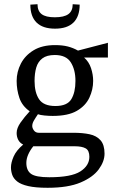

<svg xmlns="http://www.w3.org/2000/svg" viewBox="-20 -714 550 911"><path d="M206 177Q149 177 114 169Q79 161 61.5 147Q44 133 38 115.5Q32 98 32 80Q32 58 44.5 29Q57 0 90 -28Q74 -36 66.5 -50.5Q59 -65 59 -83Q59 -106 77.5 -132.5Q96 -159 121 -186Q85 -211 72 -249.5Q59 -288 59 -330Q59 -373 79 -412Q99 -451 139.5 -475.5Q180 -500 241 -500Q276 -500 301.5 -493.5Q327 -487 350 -474L492 -511V-441H379Q402 -421 412 -390.5Q422 -360 422 -330Q422 -289 404 -250.5Q386 -212 344.5 -188Q303 -164 230 -164Q211 -164 191 -166Q171 -168 160 -172Q147 -153 140 -140.5Q133 -128 133 -116Q133 -106 141 -95Q149 -84 164 -84H329Q372 -84 405 -77Q438 -70 457 -48.5Q476 -27 476 15Q476 52 448.5 89.5Q421 127 362 152Q303 177 206 177ZM214 127Q318 127 361 99.5Q404 72 404 30Q404 0 386.5 -10Q369 -20 334 -20H138Q122 0 113.5 20Q105 40 105 59Q105 95 127.5 111Q150 127 214 127ZM243 -211Q299 -211 318.5 -243.5Q338 -276 338 -330Q338 -383 316 -418Q294 -453 240 -453Q202 -453 181 -437Q160 -421 152 -393.5Q144 -366 144 -330Q144 -275 165.5 -243Q187 -211 243 -211ZM241 -578Q183 -578 153.5 -607Q124 -636 124 -692L158 -694Q158 -662 177.5 -647Q197 -632 240 -632Q284 -632 304.5 -647Q325 -662 325 -694L358 -692Q358 -636 328.5 -607Q299 -578 241 -578Z"/></svg>

Font: Manuale
Style: Regular
Weight: 400
Designer: Eduardo Tunni / Pablo Cosgaya
Foundry: Eduardo Tunni / Pablo Cosgaya
Version: Version 1.002